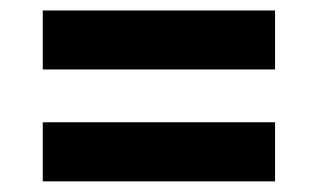

<svg xmlns="http://www.w3.org/2000/svg" viewBox="-20 -504 590 361"><path d="M60.4 -373.4V-484.3H497.2V-373.4ZM60.4 -163V-274.1H497.2V-163Z"/></svg>

Font: Hanuman
Style: Regular
Weight: 400
Designer: Danh Hong
Foundry: Danh Hong
Version: Version 9.000